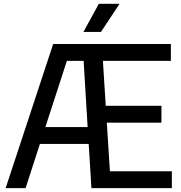

<svg xmlns="http://www.w3.org/2000/svg" viewBox="-20 -966 930 986"><path d="M544.5 -86.5H862.5V0H449.5L435.5 -227H185L111.5 0H9L253 -740H857.5V-653.5H508.5L523 -422.5H809V-336H528.5ZM213 -313.5H430L409.5 -653.5H323.5ZM408.5 -802 487.5 -946.5H594L498.5 -802Z"/></svg>

Font: Encode Sans Semi Condensed Medium
Style: Regular
Weight: 500
Width: 4
Designer: Multiple Designers
Foundry: Impallari Type
Version: Version 2.000